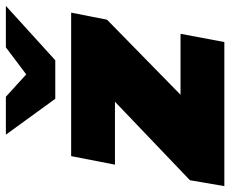

<svg xmlns="http://www.w3.org/2000/svg" viewBox="-109 -698 783 653"><g transform="rotate(-90 282.5 -371.5)"><path d="M-24 0 -4 -117 286 -394 317 -372H49L78 -521H566L542 -399L251 -114L226 -149H494L466 0ZM273 -575 327 -652 448 -743H589L404 -575ZM273 -575 151 -743H280L381 -651L404 -575Z"/></g></svg>

Font: REM ExtraBold
Style: Italic
Weight: 800
Italic angle: -11°
Designer: Octavio Pardo
Foundry: Ashler Design
Version: Version 1.005;gftools[0.9.28]